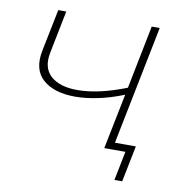

<svg xmlns="http://www.w3.org/2000/svg" viewBox="-74 -589 746 779"><g transform="rotate(10 299.0 -199.5)"><path d="M385 0 431 -228Q376 -206 325 -195.5Q274 -185 232 -185Q145 -185 99 -225.5Q53 -266 69 -346L104 -519H137L102 -344Q89 -280 126 -246.5Q163 -213 236 -213Q323 -213 437 -258L489 -519H522L418 0ZM448 120 472 0H385L391 -29H510L480 120Z"/></g></svg>

Font: Montserrat ExtraLight
Style: Italic
Weight: 200
Italic angle: -11.3°
Designer: Julieta Ulanovsky
Foundry: Julieta Ulanovsky
Version: Version 9.000; ttfautohint (v1.8.4.7-5d5b)